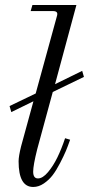

<svg xmlns="http://www.w3.org/2000/svg" viewBox="-20 -732 354 764"><path d="M18 -310 122 -360 206 -666Q210 -678 206 -683Q202 -688 190 -688H102L109 -712H284L199 -397L307 -450L314 -426L190 -366L128 -138Q112 -74 112 -49Q112 -22 131 -22Q150 -22 171 -47Q192 -72 208.5 -106Q225 -140 239 -182L259 -176Q250 -150 242 -131Q234 -112 219 -83Q204 -54 189.5 -35Q175 -16 154.5 -2Q134 12 112 12Q54 12 54 -90Q54 -110 64 -150L113 -329L25 -286Z"/></svg>

Font: Old Standard TT
Style: Italic
Weight: 400
Italic angle: -15.2°
Designer: Alexey Kryukov <alexios@thessalonica.org.ru>
Version: Version 2.2